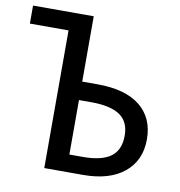

<svg xmlns="http://www.w3.org/2000/svg" viewBox="-76 -729 752 800"><g transform="rotate(10 300.0 -329.5)"><path d="M256.8 -382.3H321.3Q439.5 -382.3 501.7 -332.5Q564 -282.7 564 -191.9Q564 -102.5 501.7 -51.3Q439.5 0 327.1 0H163.6V-582.5H0V-658.7H256.8ZM470.2 -190.9Q470.2 -250 430.2 -277.1Q390.1 -304.2 310.1 -304.2H256.8V-73.7H314Q394 -73.7 432.1 -102.1Q470.2 -130.4 470.2 -190.9Z"/></g></svg>

Font: Cousine
Style: Regular
Weight: 400
Monospace: yes
Designer: Steve Matteson
Foundry: Ascender Corporation
Version: Version 1.20